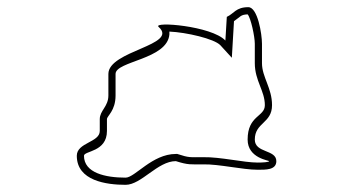

<svg xmlns="http://www.w3.org/2000/svg" viewBox="-20 -602 985 535"><path d="M608 -489C570 -530 404 -543 422 -527C479 -476 282 -461 282 -396V-336C282 -305 258 -294 258 -270V-237C258 -205 194 -205 194 -168C194 -98 277 -87 330 -87C374 -87 419 -153 470 -153C505 -142 511 -144 546 -144C590 -145 656 -129 698 -129C720 -129 750 -128 750 -153C750 -186 690 -175 690 -213C690 -261 738 -258 738 -309C738 -357 710 -387 710 -426V-480C710 -507 698 -582 672 -582C637 -582 632 -564 612 -555ZM730 -153C730 -150 711 -149 698 -149C659 -149 594 -165 546 -164C508 -164 508 -162 474 -173H470C404 -173 356 -107 330 -107C274 -107 214 -120 214 -168C214 -182 278 -178 278 -237V-270C278 -279 302 -293 302 -336V-396C302 -432 446 -436 452 -506V-514C499 -512 577 -494 594 -476L626 -441L632 -543C651 -556 650 -561 670 -562C679 -552 690 -500 690 -480V-426C690 -377 718 -349 718 -309C718 -276 670 -281 670 -213C670 -161 730 -155 730 -153Z"/></svg>

Font: CISF Camouflage Kit
Style: OuLn
Weight: 400
Designer: Robert Jablonski, Jasper
Foundry: Cannot Into Space Fonts
Version: Version 1.27